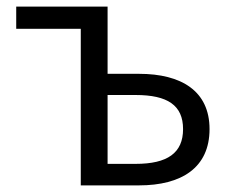

<svg xmlns="http://www.w3.org/2000/svg" viewBox="-20 -560 700 580"><path d="M224 0H400C528 0 613 -53 613 -170C613 -285 528 -337 400 -337H305V-540H29V-473H224ZM305 -65V-273H390C486 -273 533 -242 533 -170C533 -98 486 -65 390 -65Z"/></svg>

Font: Noto Sans CJK JP DemiLight
Style: Regular
Weight: 350
Designer: Ryoko NISHIZUKA (kana & ideographs); Paul D. Hunt (Latin, Greek & Cyrillic); Wenlong ZHANG (bopomofo); Sandoll Communica
Foundry: Adobe Systems Incorporated
Version: Version 1.004;PS 1.004;hotconv 1.0.82;makeotf.lib2.5.63406